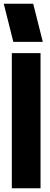

<svg xmlns="http://www.w3.org/2000/svg" viewBox="-32 -1003 266 1023"><path d="M31 0V-720H184V0ZM39 -780 -12 -983H145L196 -780Z"/></svg>

Font: Orbitron Black
Style: Regular
Weight: 900
Designer: Matt McInerney
Foundry: The League of Moveable Type
Version: Version 2.001